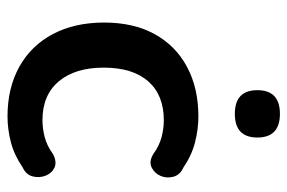

<svg xmlns="http://www.w3.org/2000/svg" viewBox="-147 -608 765 511"><g transform="rotate(90 235.5 -352.5)"><path d="M290 10Q214 10 157.5 -21.5Q101 -53 70.5 -111Q40 -169 40 -247Q40 -325 70.5 -381Q101 -437 157.5 -467.5Q214 -498 290 -498Q324 -498 359 -489Q394 -480 426 -458Q446 -449 450.5 -431Q455 -413 448 -397Q441 -381 425.5 -373.5Q410 -366 390 -378Q368 -394 345 -400Q322 -406 300 -406Q233 -406 196.5 -364.5Q160 -323 160 -246Q160 -170 196.5 -126.5Q233 -83 300 -83Q322 -83 345 -89Q368 -95 390 -111Q411 -122 426 -115Q441 -108 447.5 -91.5Q454 -75 449.5 -57Q445 -39 425 -30Q393 -8 358.5 1Q324 10 290 10ZM283 -595Q220 -595 220 -655Q220 -715 283 -715Q346 -715 346 -655Q346 -595 283 -595Z"/></g></svg>

Font: Chiron GoRound TC M
Style: Regular
Weight: 500
Designer: Ryoko NISHIZUKA 西塚涼子 (kana, bopomofo & ideographs); Paul D. Hunt (Latin, Greek & Cyrillic); Sandoll Communications 산돌커뮤니
Foundry: Adobe
Version: Version 1.000;hotconv 1.1.1;makeotfexe 2.6.0